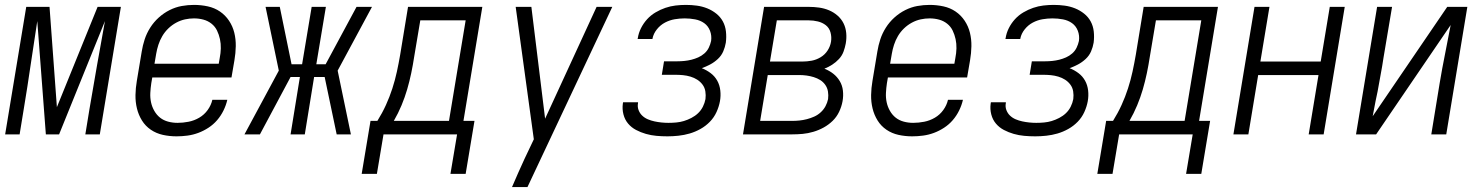

<svg xmlns="http://www.w3.org/2000/svg" viewBox="-20 -548 6040 783"><path d="M1 0 87 -520H182L212 -111L378 -520H473L387 0H328L345 -104Q360 -194 376 -283.5Q392 -373 408 -462L221 0H167L132 -462Q118 -373 105 -283.5Q92 -194 77 -104L60 0Z M700 8Q671 8 644 2Q617 -4 595 -19Q573 -34 559 -56.5Q545 -79 538.5 -105.5Q532 -132 532.5 -160.5Q533 -189 538 -218L558 -338Q562 -363 570 -387.5Q578 -412 592.5 -435Q607 -458 627.5 -476.5Q648 -495 672 -507Q696 -519 721 -523.5Q746 -528 771 -528Q800 -528 827.5 -522Q855 -516 877 -501Q899 -486 914 -463.5Q929 -441 935.5 -414.5Q942 -388 941.5 -359.5Q941 -331 936 -302L924 -232H601L597 -209Q594 -189 593 -169Q592 -149 596 -130.5Q600 -112 609.5 -95.5Q619 -79 633 -68Q647 -57 665.5 -52Q684 -47 704 -47Q726 -47 749 -51.5Q772 -56 792.5 -68Q813 -80 827 -99.5Q841 -119 846 -141H907Q902 -119 891.5 -97.5Q881 -76 865.5 -58Q850 -40 830 -27Q810 -14 788.5 -6Q767 2 744.5 5Q722 8 700 8ZM872 -288 876 -311Q880 -331 880.5 -350.5Q881 -370 877 -388.5Q873 -407 865 -423.5Q857 -440 842.5 -451.5Q828 -463 809.5 -468Q791 -473 771 -473Q753 -473 734.5 -469Q716 -465 698.5 -455.5Q681 -446 666.5 -432Q652 -418 642 -401Q632 -384 626 -365.5Q620 -347 617 -329L610 -288Z M1411 0H1353L1304 -234H1261L1223 0H1165L1203 -234H1165L1040 0H977L1117 -260L1063 -520H1121L1169 -286H1212L1251 -520H1309L1270 -286H1308L1434 -520H1497L1357 -260Z M1879 161H1817L1844 0H1544L1517 161H1455L1491 -55H1519Q1539 -87 1554 -120Q1569 -153 1580 -187Q1591 -221 1598.5 -255.5Q1606 -290 1612 -325L1644 -520H1947L1870 -55H1915ZM1811 -55 1879 -465H1694L1669 -316Q1664 -283 1657 -249.5Q1650 -216 1640.5 -183.5Q1631 -151 1617.5 -118.5Q1604 -86 1586 -55Z M2068 215Q2080 186 2093 157.5Q2106 129 2119 100L2157 20L2083 -520H2147L2203 -64L2413 -520H2477L2131 215Z M2702 8Q2679 8 2657 6Q2635 4 2614 -2Q2593 -8 2574 -18Q2555 -28 2541.5 -44Q2528 -60 2522.5 -81.5Q2517 -103 2520 -125L2521 -131H2582V-128Q2579 -113 2584 -99.5Q2589 -86 2599 -76.5Q2609 -67 2622 -61.5Q2635 -56 2649 -53Q2663 -50 2677.5 -48.5Q2692 -47 2706 -47Q2722 -47 2738 -48.5Q2754 -50 2769 -54.5Q2784 -59 2799.5 -67Q2815 -75 2827 -86.5Q2839 -98 2846.5 -113Q2854 -128 2857 -144Q2859 -160 2856.5 -175.5Q2854 -191 2845 -203Q2836 -215 2823.5 -223Q2811 -231 2796 -235.5Q2781 -240 2765.5 -241.5Q2750 -243 2734 -243H2679L2688 -298H2743Q2757 -298 2771.5 -299.5Q2786 -301 2800 -304.5Q2814 -308 2827.5 -314Q2841 -320 2852.5 -330Q2864 -340 2870.5 -353.5Q2877 -367 2880 -381Q2883 -403 2875.5 -422.5Q2868 -442 2852 -453.5Q2836 -465 2815 -469Q2794 -473 2772 -473Q2752 -473 2731.5 -469.5Q2711 -466 2692 -456Q2673 -446 2659 -428.5Q2645 -411 2641 -391V-389H2580L2581 -392Q2584 -413 2594 -433Q2604 -453 2619 -469.5Q2634 -486 2653.5 -497.5Q2673 -509 2693.5 -516Q2714 -523 2735 -525.5Q2756 -528 2777 -528Q2800 -528 2822 -525Q2844 -522 2864 -514Q2884 -506 2901 -492.5Q2918 -479 2928 -460.5Q2938 -442 2940.5 -419.5Q2943 -397 2940 -374Q2937 -356 2929.5 -338.5Q2922 -321 2907.5 -307.5Q2893 -294 2876 -285Q2859 -276 2842 -270Q2862 -262 2878.5 -249.5Q2895 -237 2905 -219Q2915 -201 2917.5 -179Q2920 -157 2916 -135Q2912 -113 2902 -91Q2892 -69 2875 -51.5Q2858 -34 2836.5 -22Q2815 -10 2792.5 -3.5Q2770 3 2747 5.5Q2724 8 2702 8Z M3010 0 3096 -520H3278Q3300 -520 3321 -517Q3342 -514 3361 -506Q3380 -498 3395.5 -484.5Q3411 -471 3420 -453Q3429 -435 3431 -413.5Q3433 -392 3429 -370Q3426 -354 3420 -337.5Q3414 -321 3401.5 -307.5Q3389 -294 3373.5 -284Q3358 -274 3342 -268Q3362 -260 3378 -247.5Q3394 -235 3404.5 -217.5Q3415 -200 3417.5 -178.5Q3420 -157 3416 -135Q3412 -113 3402 -92Q3392 -71 3375.5 -55Q3359 -39 3339 -28Q3319 -17 3297 -10.5Q3275 -4 3253.5 -2Q3232 0 3210 0ZM3120 -297H3252Q3271 -297 3290 -300.5Q3309 -304 3326.5 -314.5Q3344 -325 3355 -342Q3366 -359 3369 -378Q3372 -397 3367 -415.5Q3362 -434 3348 -445Q3334 -456 3315.5 -460.5Q3297 -465 3278 -465H3148ZM3080 -55H3210Q3225 -55 3240 -56.5Q3255 -58 3270.5 -62Q3286 -66 3300.5 -72.5Q3315 -79 3327 -90Q3339 -101 3346.5 -115Q3354 -129 3357 -144Q3359 -160 3356.5 -175Q3354 -190 3345.5 -202Q3337 -214 3325 -221.5Q3313 -229 3298.5 -233.5Q3284 -238 3269 -240Q3254 -242 3239 -242H3111Z M3700 8Q3671 8 3644 2Q3617 -4 3595 -19Q3573 -34 3559 -56.5Q3545 -79 3538.5 -105.5Q3532 -132 3532.5 -160.5Q3533 -189 3538 -218L3558 -338Q3562 -363 3570 -387.5Q3578 -412 3592.5 -435Q3607 -458 3627.5 -476.5Q3648 -495 3672 -507Q3696 -519 3721 -523.5Q3746 -528 3771 -528Q3800 -528 3827.5 -522Q3855 -516 3877 -501Q3899 -486 3914 -463.5Q3929 -441 3935.5 -414.5Q3942 -388 3941.5 -359.5Q3941 -331 3936 -302L3924 -232H3601L3597 -209Q3594 -189 3593 -169Q3592 -149 3596 -130.5Q3600 -112 3609.5 -95.5Q3619 -79 3633 -68Q3647 -57 3665.5 -52Q3684 -47 3704 -47Q3726 -47 3749 -51.5Q3772 -56 3792.5 -68Q3813 -80 3827 -99.5Q3841 -119 3846 -141H3907Q3902 -119 3891.5 -97.5Q3881 -76 3865.5 -58Q3850 -40 3830 -27Q3810 -14 3788.5 -6Q3767 2 3744.5 5Q3722 8 3700 8ZM3872 -288 3876 -311Q3880 -331 3880.5 -350.5Q3881 -370 3877 -388.5Q3873 -407 3865 -423.5Q3857 -440 3842.5 -451.5Q3828 -463 3809.5 -468Q3791 -473 3771 -473Q3753 -473 3734.5 -469Q3716 -465 3698.5 -455.5Q3681 -446 3666.5 -432Q3652 -418 3642 -401Q3632 -384 3626 -365.5Q3620 -347 3617 -329L3610 -288Z M4202 8Q4179 8 4157 6Q4135 4 4114 -2Q4093 -8 4074 -18Q4055 -28 4041.5 -44Q4028 -60 4022.5 -81.5Q4017 -103 4020 -125L4021 -131H4082V-128Q4079 -113 4084 -99.5Q4089 -86 4099 -76.5Q4109 -67 4122 -61.5Q4135 -56 4149 -53Q4163 -50 4177.5 -48.5Q4192 -47 4206 -47Q4222 -47 4238 -48.5Q4254 -50 4269 -54.5Q4284 -59 4299.5 -67Q4315 -75 4327 -86.5Q4339 -98 4346.5 -113Q4354 -128 4357 -144Q4359 -160 4356.5 -175.5Q4354 -191 4345 -203Q4336 -215 4323.5 -223Q4311 -231 4296 -235.5Q4281 -240 4265.5 -241.5Q4250 -243 4234 -243H4179L4188 -298H4243Q4257 -298 4271.5 -299.5Q4286 -301 4300 -304.5Q4314 -308 4327.5 -314Q4341 -320 4352.5 -330Q4364 -340 4370.5 -353.5Q4377 -367 4380 -381Q4383 -403 4375.5 -422.5Q4368 -442 4352 -453.5Q4336 -465 4315 -469Q4294 -473 4272 -473Q4252 -473 4231.5 -469.5Q4211 -466 4192 -456Q4173 -446 4159 -428.5Q4145 -411 4141 -391V-389H4080L4081 -392Q4084 -413 4094 -433Q4104 -453 4119 -469.5Q4134 -486 4153.5 -497.5Q4173 -509 4193.5 -516Q4214 -523 4235 -525.5Q4256 -528 4277 -528Q4300 -528 4322 -525Q4344 -522 4364 -514Q4384 -506 4401 -492.5Q4418 -479 4428 -460.5Q4438 -442 4440.5 -419.5Q4443 -397 4440 -374Q4437 -356 4429.5 -338.5Q4422 -321 4407.5 -307.5Q4393 -294 4376 -285Q4359 -276 4342 -270Q4362 -262 4378.5 -249.5Q4395 -237 4405 -219Q4415 -201 4417.5 -179Q4420 -157 4416 -135Q4412 -113 4402 -91Q4392 -69 4375 -51.5Q4358 -34 4336.5 -22Q4315 -10 4292.5 -3.5Q4270 3 4247 5.5Q4224 8 4202 8Z M4879 161H4817L4844 0H4544L4517 161H4455L4491 -55H4519Q4539 -87 4554 -120Q4569 -153 4580 -187Q4591 -221 4598.5 -255.5Q4606 -290 4612 -325L4644 -520H4947L4870 -55H4915ZM4811 -55 4879 -465H4694L4669 -316Q4664 -283 4657 -249.5Q4650 -216 4640.5 -183.5Q4631 -151 4617.5 -118.5Q4604 -86 4586 -55Z M5010 0 5096 -520H5157L5120 -297H5366L5403 -520H5464L5378 0H5317L5357 -242H5111L5071 0Z M5510 0 5596 -520H5657L5622 -312Q5617 -278 5610.5 -244Q5604 -210 5598 -175L5590 -137Q5587 -121 5584 -105.5Q5581 -90 5578 -74L5882 -520H5964L5878 0H5817L5851 -208Q5861 -268 5873 -327.5Q5885 -387 5896 -446L5592 0Z"/></svg>

Font: Iosevka Light Oblique
Style: Regular
Weight: 300
Italic angle: -9°
Monospace: yes
Designer: Belleve Invis
Foundry: Belleve Invis
Version: Version 32.5.0; ttfautohint (v1.8.4)